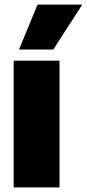

<svg xmlns="http://www.w3.org/2000/svg" viewBox="-20 -809 375 829"><path d="M39 0V-547H237V0ZM62 -595 142 -789H335L210 -595Z"/></svg>

Font: Georama ExtraCondensed Thin ExtraBold
Style: Regular
Weight: 800
Version: Version 1.001